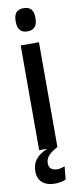

<svg xmlns="http://www.w3.org/2000/svg" viewBox="-94 -701 367 901"><g transform="rotate(-10 89.0 -251.0)"><path d="M45.5 0V-499H132.5V0ZM89 -558.5Q64.5 -558.5 53.2 -572.5Q42 -586.5 42 -611V-617Q42 -642 53.2 -655.5Q64.5 -669 89 -669Q113.5 -669 124.8 -655.5Q136 -642 136 -617V-611Q136 -586.5 124.8 -572.5Q113.5 -558.5 89 -558.5ZM91 167.5Q54.5 167.5 32.5 149Q10.5 130.5 10.5 95.5V95Q10.5 61 28.2 38.8Q46 16.5 80 2V-3L132.5 -3.5V0Q103.5 15.5 89 31.2Q74.5 47 74.5 67.5V68Q74.5 85 84.8 94Q95 103 113.5 103Q123.5 103 132.2 101Q141 99 150 95.5L144 157.5Q134 162 119.8 164.8Q105.5 167.5 91 167.5Z"/></g></svg>

Font: Anek Latin Condensed Medium
Style: Regular
Weight: 500
Width: 3
Designer: Yesha Goshar
Foundry: Ek Type
Version: Version 1.003